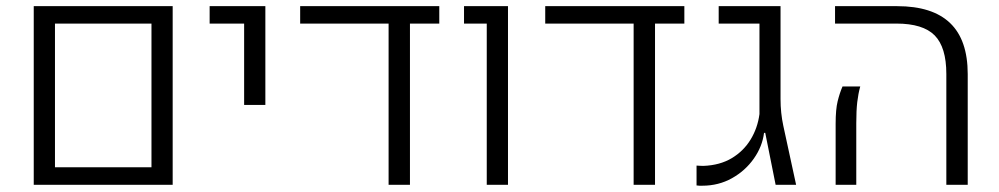

<svg xmlns="http://www.w3.org/2000/svg" viewBox="-20 -591 3194 614"><path d="M87.9 0V-571.3H532.2V0ZM155.8 -56.2H464.4V-515.6H155.8Z M760.7 -255.4V-515.6H650.4V-571.3H828.6V-255.4Z M939.9 -571.3H1384.8V-515.6H1291V0H1222.7V-515.6H939.9Z M1536.6 0V-515.6H1463.9V-571.3H1604.5V0Z M1723.6 -571.3H2168.5V-515.6H2074.7V0H2006.3V-515.6H1723.6Z M2225.6 2.9Q2221.2 2.9 2216.6 2.9Q2211.9 2.9 2207.5 2V-61.5Q2213.4 -61 2219 -60.8Q2224.6 -60.5 2229.5 -60.5Q2282.2 -62.5 2320.1 -85.2Q2357.9 -107.9 2380.4 -144.8Q2402.8 -181.6 2408.7 -226.1V-515.6H2278.3V-571.3H2476.1V-274.4Q2476.1 -230 2484.9 -189L2525.9 0H2460.4L2427.2 -166H2423.3Q2418 -122.6 2390.6 -83.7Q2363.3 -44.9 2320.6 -21Q2277.8 2.9 2225.6 2.9Z M3006.3 0V-354.5Q3006.3 -439.9 2969 -477.8Q2931.6 -515.6 2846.7 -515.6H2650.4V-571.3H2849.1Q2961.9 -571.3 3018.3 -517.3Q3074.7 -463.4 3074.7 -354V0ZM2652.3 0V-194.8Q2652.3 -241.2 2658.7 -267.1Q2665 -293 2674.3 -314.5H2731Q2724.6 -291.5 2721.4 -264.4Q2718.3 -237.3 2718.3 -196.8V0Z"/></svg>

Font: Heebo Light
Style: Regular
Weight: 300
Designer: Oded Ezer
Foundry: Ezer Type House
Version: Version 3.100